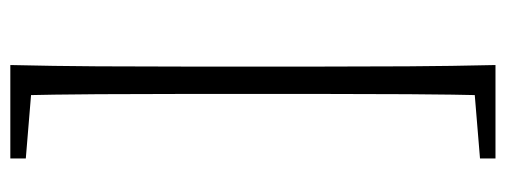

<svg xmlns="http://www.w3.org/2000/svg" viewBox="-324 -485 980 372"><g transform="rotate(-90 166.0 -299.0)"><path d="M226 -769Q224 -686 223.5 -600Q223 -514 223 -428V-170Q223 -85 223.5 0.5Q224 86 226 171H167Q169 88 169.5 2Q170 -84 170 -170V-428Q170 -513 169.5 -598.5Q169 -684 167 -769ZM197 -769V-728H178L45 -739V-769ZM197 130V171H45V141L178 130Z"/></g></svg>

Font: Noto Serif SC ExtraLight ExtraLight
Style: Regular
Weight: 250
Version: Version 2.002-H1;hotconv 1.1.0;makeotfexe 2.6.0